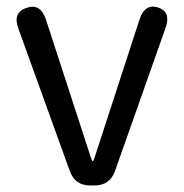

<svg xmlns="http://www.w3.org/2000/svg" viewBox="-20 -566 561 586"><path d="M255 0Q209 0 193 -44L36 -479Q18 -528 61 -542Q103 -557 120 -507L258 -83Q261 -74 263 -74Q265 -74 268 -83L406 -507Q422 -556 463 -543Q503 -529 485 -480L331 -44Q315 0 269 0Z"/></svg>

Font: Resource Han Rounded JP
Style: Regular
Weight: 400
Designer: Cyano Hao (round all glyphs); Ryoko NISHIZUKA 西塚涼子 (kana, bopomofo & ideographs); Paul D. Hunt (Latin, Greek & Cyrillic)
Foundry: Cyano Hao
Version: 0.990